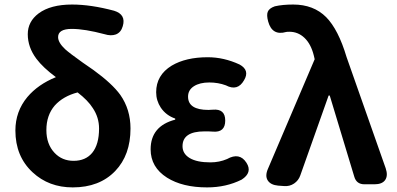

<svg xmlns="http://www.w3.org/2000/svg" viewBox="-20 -813 1751 847"><path d="M300.8 13.7Q195.3 13.7 124 -52.7Q47.9 -123 47.9 -237.3Q47.9 -321.3 100.6 -384.8Q147.5 -440.4 226.6 -472.7Q169.9 -514.6 140.6 -553.7Q102.5 -604.5 102.5 -662.1Q102.5 -717.8 150.4 -753.9Q203.1 -793 297.9 -793Q380.9 -793 483.4 -765.6Q537.1 -749 521.5 -697.3Q513.7 -669.9 491.2 -661.1Q469.7 -653.3 441.4 -662.1Q353.5 -685.5 296.9 -685.5Q236.3 -685.5 236.3 -649.4Q236.3 -625 267.6 -595.7Q287.1 -578.1 344.7 -537.1Q376 -515.6 392.6 -503.9Q474.6 -444.3 510.7 -394.5Q555.7 -330.1 555.7 -246.1Q555.7 -128.9 488.3 -58.6Q418.9 13.7 300.8 13.7ZM304.7 -103.5Q357.4 -103.5 386.7 -138.7Q417 -175.8 417 -246.1Q417 -294.9 389.6 -335.9Q368.2 -370.1 322.3 -405.3Q258.8 -388.7 221.7 -347.7Q184.6 -304.7 184.6 -239.3Q184.6 -176.8 220.7 -138.7Q253.9 -103.5 304.7 -103.5Z M893.6 13.7Q785.2 13.7 716.8 -29.3Q644.5 -75.2 644.5 -154.3Q644.5 -256.8 752.9 -285.2V-290Q712.9 -303.7 689.5 -337.9Q668.9 -369.1 668.9 -406.2Q668.9 -481.4 737.3 -523.4Q799.8 -560.5 896.5 -560.5Q967.8 -560.5 1037.1 -528.3Q1083 -502.9 1056.6 -459Q1028.3 -409.2 976.6 -436.5Q942.4 -449.2 903.3 -449.2Q861.3 -449.2 835.4 -432.6Q809.6 -416 809.6 -386.7Q809.6 -328.1 899.4 -328.1Q912.1 -328.1 918.9 -329.1Q973.6 -334 973.6 -281.2Q973.6 -227.5 918.9 -232.4Q912.1 -232.4 899.4 -233.4Q887.7 -233.4 881.8 -233.4Q785.2 -233.4 785.2 -168Q785.2 -134.8 816.9 -115.7Q848.6 -96.7 908.2 -96.7Q947.3 -96.7 981.4 -111.3Q1037.1 -142.6 1067.4 -94.7Q1094.7 -51.8 1045.9 -20.5Q977.5 13.7 893.6 13.7Z M1233.4 7.8 1207 5.9Q1173.8 2.9 1161.1 -17.1Q1148.4 -37.1 1162.1 -68.4L1368.2 -551.8L1364.3 -568.4Q1351.6 -619.1 1323.2 -646Q1294.9 -672.9 1256.8 -672.9Q1246.1 -672.9 1242.2 -671.9Q1180.7 -654.3 1163.1 -717.8Q1155.3 -746.1 1161.1 -760.7Q1167 -776.4 1192.4 -785.2Q1226.6 -793 1273.4 -793Q1363.3 -793 1418.9 -737.3Q1472.7 -682.6 1508.8 -561.5L1681.6 -70.3Q1692.4 -38.1 1679.2 -19Q1666 0 1631.8 0H1628.9H1587.9Q1552.7 0 1543 -33.2L1434.6 -391.6H1429.7L1304.7 -39.1Q1296.9 -16.6 1277.3 -3.4Q1257.8 9.8 1233.4 7.8Z"/></svg>

Font: Bpmf GenSen Rounded B
Style: B
Weight: 700
Foundry: But Ko
Version: Version 1.320